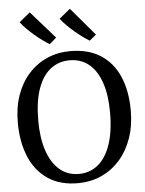

<svg xmlns="http://www.w3.org/2000/svg" viewBox="-64 -1046 836 1107"><g transform="rotate(-5 354.0 -492.0)"><path d="M347.7 11Q240.6 12.4 169.1 -35.8Q97.7 -84 62.1 -169.9Q26.5 -255.8 26.5 -367.3Q26.5 -455.5 51.6 -526.3Q76.8 -597.2 122.5 -647.6Q168.2 -697.9 229.5 -724.7Q290.8 -751.4 362.9 -751.4Q468.5 -751.3 539.3 -705.3Q610.1 -659.3 645.8 -575.8Q681.5 -492.2 681.5 -379.7Q681.5 -292.2 656.5 -220.7Q631.6 -149.1 586.5 -97.7Q541.4 -46.3 480.5 -18.2Q419.6 9.8 347.7 11ZM354.9 -699.1Q292.1 -699.1 244.8 -662.7Q197.6 -626.3 171.3 -552.7Q145 -479.1 145 -367.4Q145 -268 169.4 -194.9Q193.9 -121.8 240.1 -81.7Q286.4 -41.6 352.3 -41.6Q415.1 -41.6 462.1 -79.5Q509.2 -117.4 535.3 -192.6Q561.5 -267.7 561.5 -379.4Q561.5 -479.4 537.4 -550.9Q513.4 -622.4 467.2 -660.7Q420.9 -699.1 354.9 -699.1ZM382.6 -994.6 519.5 -833.5 481.5 -801.9H480.6Q463.3 -812.1 441.6 -827.9Q419.8 -843.8 397.1 -863.1Q374.3 -882.4 353.9 -902.8Q333.4 -923.1 318.8 -942.6ZM150.2 -994.4 289.3 -836.4 250.3 -801.9H249.5Q232 -811.9 210.1 -827.8Q188.2 -843.6 165.5 -863Q142.8 -882.4 122.3 -902.8Q101.9 -923.3 87.5 -942.7Z"/></g></svg>

Font: Merriweather 7pt Light
Style: Regular
Weight: 300
Designer: Eben Sorkin
Foundry: Eben Sorkin
Version: Version 2.200;gftools[0.9.31]